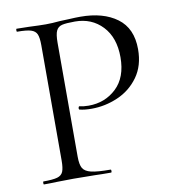

<svg xmlns="http://www.w3.org/2000/svg" viewBox="-74 -694 690 759"><g transform="rotate(-10 271.5 -314.0)"><path d="M311 -12Q314 -12 314 -6Q314 0 311 0Q270 0 247 -1L160 -2L93 -1Q74 0 42 0Q40 0 40 -6Q40 -12 42 -12Q80 -12 97.5 -17Q115 -22 121 -36.5Q127 -51 127 -81V-544Q127 -574 121 -588Q115 -602 97.5 -607.5Q80 -613 42 -613Q40 -613 40 -619Q40 -625 42 -625L92 -624Q134 -622 159 -622Q184 -622 215 -625Q227 -625 253 -626.5Q279 -628 298 -628Q390 -628 445.5 -587Q501 -546 501 -462Q501 -396 468.5 -351Q436 -306 385 -284Q334 -262 280 -262Q251 -262 232 -267Q229 -267 229 -272Q229 -275 230.5 -278Q232 -281 234 -280Q250 -276 270 -276Q336 -276 381.5 -319Q427 -362 427 -443Q427 -522 384 -567.5Q341 -613 274 -613Q238 -613 222 -609Q206 -605 199 -590.5Q192 -576 192 -542V-85Q192 -53 200.5 -38.5Q209 -24 233.5 -18Q258 -12 311 -12Z"/></g></svg>

Font: Cormorant Unicase
Style: Regular
Weight: 400
Designer: Christian Thalmann (Catharsis Fonts)
Foundry: Catharsis Fonts
Version: Version 4.000